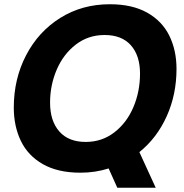

<svg xmlns="http://www.w3.org/2000/svg" viewBox="-20 -798 865 905"><path d="M637 -81 714 87H533L492 -4Q429 16 359 16Q253 16 182.5 -24Q112 -64 78.5 -133.5Q45 -203 45 -291Q45 -426 103 -537.5Q161 -649 264 -713.5Q367 -778 498 -778Q603 -778 673.5 -738.5Q744 -699 778 -630Q812 -561 812 -473Q812 -353 766 -250.5Q720 -148 637 -81ZM384 -129Q461 -129 519.5 -174.5Q578 -220 609 -293.5Q640 -367 640 -451Q640 -536 597 -584.5Q554 -633 473 -633Q396 -633 337.5 -588Q279 -543 247.5 -470Q216 -397 216 -314Q216 -228 259.5 -178.5Q303 -129 384 -129Z"/></svg>

Font: Open Sauce One ExtraBold Italic
Style: Regular
Weight: 800
Italic angle: -10°
Designer: Alfredo Marco Pradil
Foundry: Creative Sauce Fz LLC
Version: Version 1.477